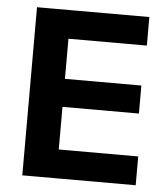

<svg xmlns="http://www.w3.org/2000/svg" viewBox="-48 -683 635 727"><g transform="rotate(5 269.0 -319.5)"><path d="M63.5 0V-639H192.5V0ZM102 0V-109.5H494.5V0ZM138.5 -271.5V-378H483V-271.5ZM101.5 -530.5V-639H490.5V-530.5Z"/></g></svg>

Font: Anek Gujarati SemiBold
Style: Regular
Weight: 600
Designer: Mrunmayee Ghaisas (Gujarati), Yesha Goshar (Latin)
Foundry: Ek Type
Version: Version 1.003